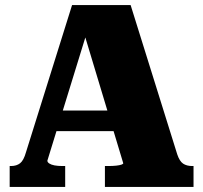

<svg xmlns="http://www.w3.org/2000/svg" viewBox="-20 -734 798 754"><path d="M177 -300H448L453 -219H173ZM297 -647 325 -619 166 -103Q166 -97 173.5 -92Q181 -87 194 -84.5Q207 -82 225 -82H236V0H18V-82H23Q45 -82 59 -93Q73 -104 82 -136L263 -714H493L676 -128Q685 -101 699 -91.5Q713 -82 735 -82H740V0H392V-82H405Q423 -82 436.5 -83.5Q450 -85 457 -87.5Q464 -90 464 -93Z"/></svg>

Font: Roboto Serif 20pt ExtraBold
Style: Regular
Weight: 800
Version: Version 1.008